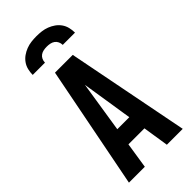

<svg xmlns="http://www.w3.org/2000/svg" viewBox="-293 -1020 1085 1085"><g transform="rotate(-45 250.0 -477.5)"><path d="M35 0 179 -735H321L465 0H338L314 -155H186L162 0ZM298 -260 262 -490Q259 -509 256 -528.5Q253 -548 250 -567Q247 -548 244 -528.5Q241 -509 238 -490L202 -260ZM81 -815Q81 -836 86 -856.5Q91 -877 103 -894Q115 -911 132 -923Q149 -935 168.5 -942.5Q188 -950 208.5 -952.5Q229 -955 250 -955Q271 -955 291.5 -952.5Q312 -950 331.5 -942.5Q351 -935 368 -923Q385 -911 397 -894Q409 -877 414 -856.5Q419 -836 419 -815H321Q321 -828 315.5 -840Q310 -852 299.5 -859.5Q289 -867 276 -869.5Q263 -872 250 -872Q237 -872 224 -869.5Q211 -867 200.5 -859.5Q190 -852 184.5 -840Q179 -828 179 -815Z"/></g></svg>

Font: Iosevka Extrabold
Style: Regular
Weight: 800
Monospace: yes
Designer: Belleve Invis
Foundry: Belleve Invis
Version: Version 32.5.0; ttfautohint (v1.8.4)